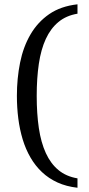

<svg xmlns="http://www.w3.org/2000/svg" viewBox="-20 -737 416 899"><path d="M342.8 142.1Q290.5 136.2 249.3 117.4Q208 98.6 176.5 68.8Q145 39.1 122.6 0.2Q100.1 -38.6 86.2 -84.5Q72.3 -130.4 65.7 -181.9Q59.1 -233.4 59.1 -288.1Q59.1 -369.6 74 -443.6Q88.9 -517.6 122.6 -575.4Q156.2 -633.3 210.2 -670.7Q264.2 -708 342.8 -716.8V-672.9Q290 -664.1 253.7 -634Q217.3 -604 194.6 -554.9Q171.9 -505.9 161.9 -438.5Q151.9 -371.1 151.9 -288.1Q151.9 -204.6 161.9 -137.2Q171.9 -69.8 194.6 -20.3Q217.3 29.3 253.7 59.3Q290 89.4 342.8 98.1Z"/></svg>

Font: Charis SIL CyrE
Style: Regular
Weight: 400
Foundry: SIL International
Version: Version 5.000